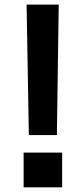

<svg xmlns="http://www.w3.org/2000/svg" viewBox="-20 -797 358 822"><path d="M81.1 4.9V-143.6H246.1V4.9ZM223.6 -218.8H103.5L93.8 -777.3H231.4Z"/></svg>

Font: Gothic A1
Style: Bold
Weight: 700
Version: Version 2.50